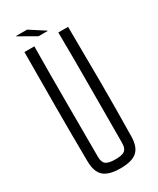

<svg xmlns="http://www.w3.org/2000/svg" viewBox="-226 -966 857 1040"><g transform="rotate(-30 202.0 -446.0)"><path d="M202 6Q130 6 98 -22Q66 -50 65 -114Q63 -287 63.5 -456.5Q64 -626 65 -800H127Q125 -626 125.5 -455Q126 -284 126 -110Q126 -76 142.5 -63Q159 -50 202 -50Q245 -50 261 -63Q277 -76 277 -110Q277 -284 278 -455Q279 -626 277 -800H338Q340 -626 340.5 -456.5Q341 -287 338 -114Q337 -50 305.5 -22Q274 6 202 6ZM69 -896V-898H138L231 -838V-836H174Z"/></g></svg>

Font: Big Shoulders Text Light
Style: Regular
Weight: 300
Designer: Patric King
Foundry: XO Type Co
Version: Version 1.000; ttfautohint (v1.8.2)